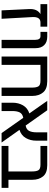

<svg xmlns="http://www.w3.org/2000/svg" viewBox="908 -1540 632 2489"><g transform="rotate(90 1224.5 -296.0)"><path d="M98 -355Q92 -461 163 -504H34V-592H326V-504H272Q195 -504 202 -395L224 0H115Z M605 -440V0H497V-436Q497 -504 450 -504H394V-592H456Q527 -592 566 -552Q605 -512 605 -440Z M1224 -401V0H1116V-397Q1116 -452 1099.5 -478Q1083 -504 1028 -504H821V0H713V-592H1034Q1135 -592 1179.5 -537Q1224 -482 1224 -401Z M1288 -592H1410L1608 -312Q1659 -321 1677.5 -357Q1696 -393 1696 -453V-592H1804V-449Q1804 -374 1770 -314.5Q1736 -255 1664 -232L1828 0H1706L1508 -281Q1456 -271 1438 -235.5Q1420 -200 1420 -140V0H1312V-143Q1312 -218 1346 -277.5Q1380 -337 1451 -360Z M2311 -401V-89H2416V0H1872V-89H2203V-397Q2203 -452 2187 -478Q2171 -504 2116 -504H1872V-592H2122Q2223 -592 2267 -537.5Q2311 -483 2311 -401Z"/></g></svg>

Font: LT Superior Semi-bold
Style: Regular
Weight: 600
Designer: Daniel Lyons
Foundry: LyonsType
Version: Version 1.0